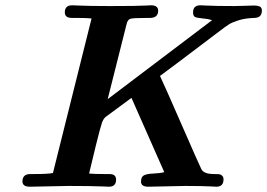

<svg xmlns="http://www.w3.org/2000/svg" viewBox="-20 -706 1010 726"><path d="M64.9 -20Q64.9 -46.9 92.8 -47.9H109.9Q160.6 -47.9 180.2 -51.8L326.2 -636.2Q308.1 -638.2 271 -638.2H252Q225.1 -638.2 225.1 -659.2Q225.1 -686 252.9 -686Q256.8 -686 275.4 -685.1Q293.9 -684.1 326.4 -683.6Q358.9 -683.1 397 -683.1Q447.8 -683.1 482.9 -683.6Q518.1 -684.1 533 -685.1Q547.9 -686 550.8 -686Q577.6 -686 578.1 -666Q578.1 -639.2 548.8 -638.2H535.2Q483.4 -638.2 473.1 -635Q462.9 -631.8 459 -616.2L387.2 -331.1L782.2 -629.9Q766.1 -634.8 745.1 -636.5Q724.1 -638.2 717 -642.1Q710 -646 710 -659.2Q710 -686 737.8 -686Q741.7 -686 757.8 -685.1Q773.9 -684.1 803 -683.6Q832 -683.1 866.2 -683.1Q883.3 -683.1 907.2 -684.1Q931.2 -685.1 938 -685.1Q956.1 -685.1 963.1 -680.9Q970.2 -676.8 970.2 -666Q970.2 -638.2 940.9 -638.2Q907.7 -637.2 883.3 -629.6Q858.9 -622.1 845.9 -614Q833 -606 811 -588.9Q598.1 -427.7 585 -418.9Q603 -380.9 668 -231.9Q732.9 -83 741.2 -66.9Q750 -47.9 789.1 -47.9H790Q802.2 -47.9 808.1 -47.4Q814 -46.9 819.6 -42Q825.2 -37.1 825.2 -27.8Q825.2 0 797.9 0Q794.9 0 779.5 -1Q764.2 -2 738 -2.4Q711.9 -2.9 681.2 -2.9Q679.2 -2.9 541 0Q513.2 0 513.2 -19Q513.2 -37.1 524.2 -43Q535.2 -48.8 560.5 -49.8Q585.9 -50.8 601.1 -55.2L477.1 -335.9L383.8 -267.1Q382.8 -266.1 379.9 -264.2Q371.1 -257.3 365.5 -241.7Q359.9 -226.1 342.8 -157.2Q327.6 -95.2 316.9 -49.8Q335.9 -47.9 375 -47.9H394Q418.9 -47.9 418.9 -26.9Q418.9 0 392.1 0Q388.2 0 368.7 -1Q349.1 -2 314 -2.4Q278.8 -2.9 238.8 -2.9Q224.6 -2.9 92.8 0Q64.9 0 64.9 -20Z"/></svg>

Font: CMU Serif
Style: BoldItalic
Weight: 700
Italic angle: -14.04°
Version: Version 0.7.0